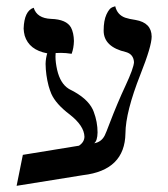

<svg xmlns="http://www.w3.org/2000/svg" viewBox="-20 -581 539 615"><path d="M131.3 -410.2Q73.2 -420.9 59.1 -466.8Q56.2 -478 55.7 -489.3Q57.6 -546.4 87.9 -556.2Q98.1 -522.5 143.6 -520.5Q192.9 -519 207.5 -492.7Q216.3 -475.6 216.8 -449.7Q216.3 -427.2 209.5 -408.7Q190.9 -411.6 175.3 -411.6Q167.5 -411.6 158.2 -411.1Q157.7 -405.3 157.7 -399.4Q157.7 -380.9 163.1 -356.9Q173.3 -313.5 199.7 -296.9Q202.1 -295.4 203.1 -294.9Q259.8 -267.1 277.3 -230Q279.3 -226.1 280.3 -222.7Q292.5 -190.4 292.5 -156.7Q292 -129.9 281.7 -122.1Q304.7 -126 315.4 -147Q319.8 -155.8 330.6 -184.6Q356 -251 381.8 -306.2Q408.2 -362.8 409.2 -381.8Q407.7 -407.2 383.8 -414.1Q312 -430.7 312 -482.9Q312 -515.1 321 -534.7Q330.1 -554.2 339.4 -557.6L349.1 -561Q355.5 -533.7 380.9 -524.4Q394 -520 414.1 -517.1Q465.3 -508.3 465.8 -463.9Q465.8 -433.1 429.7 -342.3Q382.3 -222.2 381.8 -153.8Q379.9 -35.6 246.1 -20L33.2 14.2L53.2 -85L232.9 -114.3Q250 -125.5 250.5 -143.1Q249.5 -178.2 203.1 -214.4Q159.2 -247.6 144.5 -280.3Q139.6 -292 135.7 -305.7Q126.5 -340.8 126 -376.5Q126.5 -394.5 131.3 -410.2Z"/></svg>

Font: Linux Libertine Display O
Style: Regular
Weight: 400
Designer: Philipp H. Poll
Foundry: Philipp H. Poll
Version: Version 5.0.9